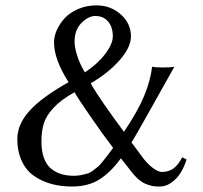

<svg xmlns="http://www.w3.org/2000/svg" viewBox="-20 -678 750 708"><path d="M254.9 -337.9Q205.1 -310.5 177.5 -280.5Q149.9 -250.5 141.4 -222.4Q132.8 -194.3 132.8 -155.8Q132.8 -120.1 142.3 -94.7Q151.9 -69.3 168.9 -55.7Q186 -42 206.5 -35.9Q227.1 -29.8 252 -29.8Q267.1 -29.8 280 -32.5Q293 -35.2 302.7 -38.1Q312.5 -41 323.7 -49.6Q335 -58.1 341.6 -63.7Q348.1 -69.3 359.6 -83.5Q371.1 -97.7 377 -105.5L397 -132.8Q356.9 -185.5 310.5 -252.9Q264.2 -320.3 254.9 -337.9ZM293 -411.1Q339.8 -441.9 367.9 -479Q396 -516.1 396 -543.9Q396 -578.1 378.7 -598.6Q361.3 -619.1 331.1 -619.1Q306.6 -619.1 280.8 -593.8Q254.9 -568.4 254.9 -523.9Q254.9 -503.9 264.4 -473.4Q273.9 -442.9 293 -411.1ZM437 -191.9Q487.8 -267.1 511.2 -323.5Q534.7 -379.9 541 -432.1Q550.8 -429.2 580.1 -429.2Q613.3 -429.2 623 -432.1L543 -289.1Q477.5 -171.9 464.8 -152.8L499 -106.9Q520.5 -76.2 541.7 -60.1Q563 -43.9 576.2 -43.9Q601.6 -43.9 619.4 -56.6Q637.2 -69.3 651.9 -98.1L668 -89.8Q651.9 -40 625 -15.1Q598.1 9.8 569.8 9.8Q554.7 9.8 544.7 8.3Q534.7 6.8 519.3 1Q503.9 -4.9 487.8 -19.5Q471.7 -34.2 455.1 -57.1L425.8 -94.2Q388.2 -42.5 346.7 -16.4Q305.2 9.8 245.1 9.8Q203.6 9.8 168.5 0Q133.3 -9.8 104.7 -29.8Q76.2 -49.8 60.1 -84.7Q43.9 -119.6 43.9 -166Q43.9 -219.7 88.9 -269.5Q133.8 -319.3 232.9 -375Q179.2 -458.5 179.2 -522Q179.2 -544.4 189.9 -568.1Q200.7 -591.8 219.7 -612.1Q238.8 -632.3 269.5 -645.3Q300.3 -658.2 335.9 -658.2Q388.2 -658.2 425.5 -624.8Q462.9 -591.3 462.9 -543.9Q462.9 -503.4 420.9 -455.8Q378.9 -408.2 314.9 -371.1L318.8 -362.8Q351.1 -308.1 437 -191.9Z"/></svg>

Font: Linux Biolinum G
Style: Regular
Weight: 400
Designer: Philipp H. Poll
Foundry: Philipp H. Poll
Version: Version 1.1.0 ; ttfautohint (v1.6)